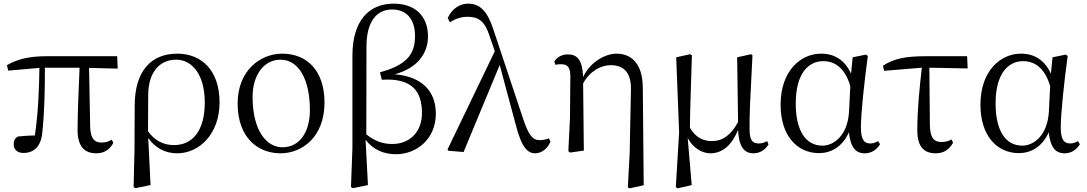

<svg xmlns="http://www.w3.org/2000/svg" viewBox="-20 -825 5958 1052"><path d="M508 15C551 15 582 -6 601 -42L592 -60C576 -50 561 -44 536 -44C498 -44 476 -64 474 -132L468 -453L625 -449L622 -517H236C141 -517 77 -502 18 -468L25 -438L196 -453C194 -337 190 -211 171 -83C135 -82 105 -80 77 -77C62 -67 55 -54 55 -34C55 -6 75 13 108 13C167 13 206 -24 212 -102C224 -212 226 -337 226 -454H416C411 -328 405 -205 405 -114C405 -21 444 15 508 15Z M712 200 722 206 805 189 792 -69C829 -15 886 15 950 15C1074 15 1183 -93 1183 -264C1183 -440 1084 -531 951 -531C808 -531 718 -436 718 -245L717 -6ZM791 -106 792 -306C793 -426 852 -498 945 -498C1033 -498 1102 -416 1102 -263C1102 -113 1038 -30 933 -30C872 -30 826 -57 791 -106Z M1517 15C1636 15 1758 -75 1758 -263C1758 -439 1661 -531 1526 -531C1406 -531 1282 -438 1282 -258C1282 -70 1394 15 1517 15ZM1527 -18C1443 -18 1364 -105 1364 -295C1364 -415 1427 -498 1517 -498C1616 -498 1678 -391 1678 -221C1678 -106 1625 -18 1527 -18Z M1903 200 1914 206 1996 189 1983 -59C2025 -4 2083 20 2150 20C2262 20 2368 -63 2368 -202C2368 -324 2294 -405 2143 -418C2271 -453 2325 -536 2325 -625C2325 -739 2253 -805 2137 -805C1997 -805 1911 -706 1911 -521V-14ZM1987 -89 1988 -571C1988 -704 2042 -773 2128 -773C2204 -773 2254 -724 2254 -627C2254 -526 2206 -468 2062 -429L2072 -388C2241 -399 2292 -321 2292 -206C2292 -102 2225 -36 2129 -36C2076 -36 2030 -54 1987 -89Z M2913 15C2947 15 2982 -12 2996 -49L2988 -67C2971 -60 2951 -57 2938 -57C2900 -57 2877 -81 2846 -175L2683 -664C2651 -764 2609 -805 2546 -805C2495 -805 2456 -775 2433 -726L2445 -703C2472 -720 2503 -733 2542 -733C2600 -733 2635 -711 2661 -632L2691 -544L2432 -6L2437 1L2520 8L2718 -469L2806 -141C2839 -11 2874 15 2913 15Z M3420 201 3429 207 3507 190 3502 -345C3501 -485 3432 -531 3358 -531C3301 -531 3216 -490 3175 -403C3171 -500 3141 -527 3091 -527C3056 -527 3030 -509 3017 -488L3023 -470C3035 -473 3044 -473 3055 -473C3091 -473 3105 -456 3105 -403L3103 -178L3094 3L3103 11L3179 0L3175 -368C3212 -436 3274 -468 3326 -468C3394 -468 3440 -431 3437 -331L3430 16Z M3873 15C3939 15 3991 -32 4024 -113C4028 -25 4055 15 4108 15C4147 15 4175 -7 4191 -34L4183 -52C4170 -45 4157 -39 4138 -39C4104 -39 4087 -54 4087 -119C4086 -199 4091 -291 4103 -522L4095 -528L4019 -511L4024 -157C3986 -85 3939 -52 3881 -52C3833 -52 3793 -70 3760 -125C3761 -221 3765 -320 3771 -522L3761 -528L3685 -511L3701 -101L3683 200L3693 207L3770 189L3748 -69C3776 -16 3824 15 3873 15Z M4468 14C4530 14 4595 -18 4631 -100C4641 -16 4668 15 4719 15C4756 15 4786 -7 4802 -35L4791 -52C4777 -44 4766 -39 4748 -39C4715 -39 4697 -60 4697 -127C4697 -204 4716 -380 4735 -518L4725 -526L4652 -511L4643 -421C4609 -497 4551 -531 4479 -531C4367 -531 4257 -437 4257 -251C4257 -82 4347 14 4468 14ZM4639 -353 4632 -213C4624 -82 4549 -27 4486 -27C4396 -27 4340 -107 4340 -258C4340 -425 4411 -490 4491 -490C4552 -490 4610 -454 4639 -353Z M5107 15C5152 15 5181 -6 5202 -43L5194 -61C5178 -52 5161 -47 5138 -47C5101 -47 5077 -65 5075 -137L5072 -454L5282 -450L5279 -517H5053C4942 -517 4878 -504 4818 -465L4824 -437L5031 -454C5018 -344 5006 -221 5006 -112C5006 -20 5043 15 5107 15Z M5563 14C5625 14 5690 -18 5726 -100C5736 -16 5763 15 5814 15C5851 15 5881 -7 5897 -35L5886 -52C5872 -44 5861 -39 5843 -39C5810 -39 5792 -60 5792 -127C5792 -204 5811 -380 5830 -518L5820 -526L5747 -511L5738 -421C5704 -497 5646 -531 5574 -531C5462 -531 5352 -437 5352 -251C5352 -82 5442 14 5563 14ZM5734 -353 5727 -213C5719 -82 5644 -27 5581 -27C5491 -27 5435 -107 5435 -258C5435 -425 5506 -490 5586 -490C5647 -490 5705 -454 5734 -353Z"/></svg>

Font: Harano Aji Mincho KR
Style: Regular
Weight: 400
Foundry: Masamichi Hosoda
Version: HaranoAjiMinchoKR-Regular version 20230610;ttx 4.39.4